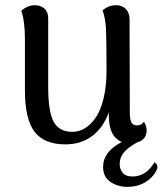

<svg xmlns="http://www.w3.org/2000/svg" viewBox="-20 -543 628 741"><path d="M576.2 83Q591.8 93.8 585.9 109.9Q573.2 139.6 542.7 158.9Q512.2 178.2 471.2 178.2Q435.1 178.2 406.5 159.2Q377.9 140.1 377.9 101.1Q377.9 42 450.2 4.9Q399.9 -15.1 399.9 -97.2V-109.9Q378.9 -50.3 335.7 -18.1Q292.5 14.2 232.9 14.2Q151.4 14.2 113.8 -33.9Q76.2 -82 76.2 -194.8V-391.1Q76.2 -461.4 62 -502Q88.4 -522.9 113.8 -522.9Q136.7 -522.9 151.4 -509.8Q166 -496.6 166 -473.1V-207Q166 -113.3 186.8 -73.7Q207.5 -34.2 259.8 -34.2Q284.7 -34.2 307.1 -47.6Q329.6 -61 348.9 -88.4Q368.2 -115.7 379.6 -162.8Q391.1 -210 391.1 -271Q391.1 -396 388.9 -434.6Q386.7 -473.1 376 -502.9Q398.9 -522.9 428.2 -522.9Q450.7 -522.9 465.3 -508.5Q480 -494.1 480 -469.2L481 -109.9Q481 -82 487.3 -70.6Q493.7 -59.1 507.8 -59.1Q527.3 -59.1 535.2 -73.2Q545.9 -57.6 545.9 -40Q545.9 -3.9 508.8 6.8Q475.1 25.4 458.5 44.7Q441.9 64 441.9 89.8Q441.9 110.4 453.9 124.3Q465.8 138.2 491.2 138.2Q543.9 138.2 576.2 83Z"/></svg>

Font: Arima Madurai Medium
Style: Regular
Weight: 500
Designer: Joana Correia and Natanael Gama
Foundry: NDISCOVER
Version: Version 1.019;PS 001.019;hotconv 1.0.88;makeotf.lib2.5.64775